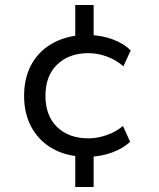

<svg xmlns="http://www.w3.org/2000/svg" viewBox="-20 -638 640 773"><path d="M283 115V-29L298 -8Q232 -14 182 -45.5Q132 -77 104.5 -130Q77 -183 77 -252Q77 -322 104.5 -374.5Q132 -427 182 -458Q232 -489 298 -496L283 -473V-618H357V-476L340 -497Q388 -496 432.5 -480Q477 -464 506 -435L477 -371Q447 -397 410 -410.5Q373 -424 336 -424Q258 -424 210.5 -378.5Q163 -333 163 -252Q163 -172 210 -126.5Q257 -81 336 -81Q372 -81 409.5 -94Q447 -107 475 -131L504 -67Q475 -40 431 -24Q387 -8 341 -7L357 -26V115Z"/></svg>

Font: Nunito Sans 8pt
Style: Regular
Weight: 400
Version: Version 3.101;gftools[0.9.27]